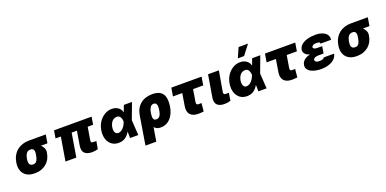

<svg xmlns="http://www.w3.org/2000/svg" viewBox="-6 -1870 6331 3150"><g transform="rotate(-20 3160.0 -295.5)"><path d="M62.5 -258.5 65.3 -269.9Q75.3 -330.3 102.5 -378Q129.6 -425.8 170.6 -459.3Q211.6 -492.9 264.6 -510.7Q317.5 -528.4 379.3 -528.4H674.7L650.6 -382.1H537.3Q551.1 -368.6 562.1 -353.5Q573.2 -338.4 581.3 -321.4Q597.7 -286.2 590.9 -248.6L589.5 -238.6Q581.7 -183.2 557.4 -137.4Q533 -91.6 494.5 -58.9Q456 -26.3 404.5 -8.2Q353 9.9 291.2 9.9Q202.8 9.9 147.7 -25.2Q92.3 -60.7 71.2 -121.1Q50.1 -181.5 62.5 -258.5ZM315.3 -136.4Q359.4 -136.4 379.6 -171.5Q389.6 -188.9 396.7 -210.4Q403.8 -231.9 407.7 -258.5L410.5 -269.9Q414.4 -293 414.8 -313.2Q415.1 -333.5 409.4 -348.9Q403.8 -364.3 390.8 -373.2Q377.8 -382.1 355.1 -382.1Q305 -382.1 281.6 -349.1Q257.8 -315.7 250 -269.9L247.2 -258.5Q243.3 -232.6 243.4 -210.2Q243.6 -187.9 250.7 -171.3Q257.8 -154.8 273.3 -145.6Q288.7 -136.4 315.3 -136.4Z M802.6 -411.9 825.3 -545.5H1481.5L1458.8 -411.9H1364.3L1328.1 -194.6Q1325.6 -180.4 1326.3 -170.5Q1327.1 -160.5 1332.2 -154.7Q1337.4 -148.8 1347.7 -146.1Q1358 -143.5 1375 -143.5H1417.6L1394.9 -9.9Q1369.3 -2.5 1343.8 1.6Q1318.2 5.7 1291.2 5.7Q1206 5.7 1163.4 -34.8Q1121.4 -74.6 1134.9 -164.8L1176.5 -411.9H1084.2L1015.6 0H826.7L895.2 -411.9Z M1554 -282.7Q1567.5 -363.6 1609.4 -424.4Q1628.6 -452.1 1652.9 -475.7Q1677.2 -499.3 1705.4 -516.3Q1733.7 -533.4 1765.6 -543Q1797.6 -552.6 1832.4 -552.6Q1861.2 -552.6 1888.5 -545.3Q1915.8 -538 1938.4 -523.3Q1960.9 -508.5 1977.3 -486.5Q1993.6 -464.5 2000 -434.7L2002.5 -435L2044 -545.5H2186.1L2083.8 -271.3L2081 -266L2098 0H1954.5L1952.4 -109.7L1948.9 -109.4Q1922.2 -57.9 1873.6 -23.1Q1825.3 11.4 1754.3 11.4Q1682.9 11.4 1633.2 -26.3Q1608.3 -45.1 1590.2 -71.4Q1572.1 -97.7 1561.6 -130.3Q1551.1 -163 1549 -201.3Q1546.9 -239.7 1554 -282.7ZM1748.2 -177.6Q1764.9 -143.5 1801.1 -143.5Q1826.7 -143.5 1849.3 -156.2Q1871.8 -169 1890.3 -188.7Q1908.7 -208.5 1922.2 -232.1Q1935.7 -255.7 1943.2 -277L1948.5 -291.2Q1945 -339.8 1926.1 -371.1Q1907.7 -402 1865.1 -402Q1837 -402 1815.3 -389.9Q1793.7 -377.8 1778.2 -358.5Q1762.8 -339.1 1753.4 -314.8Q1744 -290.5 1740.1 -265.6Q1731.5 -211.3 1748.2 -177.6Z M2230.1 -294Q2240.4 -356.5 2266.5 -404.7Q2292.6 -452.8 2332.6 -485.6Q2372.5 -518.5 2424.9 -535.5Q2477.3 -552.6 2539.8 -552.6Q2577.8 -552.6 2607.8 -546.5Q2637.8 -540.5 2660.9 -529.3Q2683.9 -518.1 2700.5 -502.3Q2717 -486.5 2727.6 -466.6Q2738.3 -446.7 2744.3 -424.2Q2750.4 -401.6 2752.5 -377.5Q2754.6 -353.3 2753.6 -327.6Q2752.5 -301.8 2748.6 -275.6L2747.2 -265.6Q2742.2 -231.2 2732.1 -197.4Q2721.9 -163.7 2706.3 -133.2Q2690.7 -102.6 2669.4 -76.3Q2648.1 -50.1 2621.1 -30.9Q2594.1 -11.7 2561.4 -0.9Q2528.8 9.9 2490.1 9.9Q2450.3 9.9 2423.1 -2.5Q2396 -14.9 2377.8 -37.6L2338.1 203.1H2149.1ZM2410.5 -204.5Q2410.5 -190.3 2413.4 -178.6Q2416.2 -166.9 2422.8 -158.4Q2429.3 -149.9 2440 -145.2Q2450.6 -140.6 2465.9 -140.6Q2499.3 -140.6 2518.5 -160.5Q2528.1 -170.5 2535 -182.9Q2541.9 -195.3 2546.7 -209.2Q2551.5 -223 2554.5 -237.4Q2557.5 -251.8 2559.7 -265.6L2561.1 -275.6Q2563.6 -291.5 2564.5 -305.9Q2565.3 -320.3 2564.6 -334.2Q2563.9 -348 2560.5 -359.4Q2557.2 -370.7 2550.4 -378.9Q2543.7 -387.1 2533 -391.7Q2522.4 -396.3 2507.1 -396.3Q2468.4 -396.3 2447.1 -361.9Q2436.4 -344.5 2428.3 -321.6Q2420.1 -298.7 2416.2 -269.9L2415.5 -264.9Q2413 -248.9 2411.6 -233.8Q2410.2 -218.8 2410.5 -204.5Z M2872.9 -545.5H3401.3L3377.1 -400.6H3199.9L3164.8 -187.5Q3163.4 -176.5 3163.9 -167.3Q3164.4 -158 3168.1 -151.5Q3171.9 -144.9 3179.3 -141.3Q3186.8 -137.8 3198.9 -137.8Q3208.5 -137.8 3215.6 -137.8Q3222.7 -137.8 3227.3 -138.1Q3236.5 -138.1 3251.4 -139.2L3238.6 2.8Q3227.6 4.6 3217 5.9Q3206.3 7.1 3195.1 8Q3183.9 8.9 3171 9.4Q3158 9.9 3142 9.9Q3049.4 9.9 3004.6 -40.1Q2959.9 -90.2 2975.9 -186.1L3011 -400.6H2848.7Z M3450.3 -164.8 3514.2 -545.5H3703.1L3642 -194.6Q3639.9 -180.4 3640.8 -170.5Q3641.7 -160.5 3646.7 -154.7Q3651.6 -148.8 3661.6 -146.1Q3671.5 -143.5 3687.5 -143.5H3731.5L3710.2 -11.4Q3684.7 -2.8 3657.1 1.4Q3629.6 5.7 3605.1 5.7Q3518.8 5.7 3477.6 -34.8Q3436.4 -75.3 3450.3 -164.8Z M3794 -282.7Q3807.5 -363.6 3849.4 -424.4Q3868.6 -452.1 3892.9 -475.7Q3917.3 -499.3 3945.5 -516.3Q3973.7 -533.4 4005.7 -543Q4037.6 -552.6 4072.4 -552.6Q4101.2 -552.6 4128.6 -545.3Q4155.9 -538 4178.4 -523.3Q4201 -508.5 4217.3 -486.5Q4233.7 -464.5 4240.1 -434.7L4242.5 -435L4284.1 -545.5H4426.1L4323.9 -271.3L4321 -266L4338.1 0H4194.6L4192.5 -109.7L4188.9 -109.4Q4162.3 -57.9 4113.6 -23.1Q4065.3 11.4 3994.3 11.4Q3922.9 11.4 3873.2 -26.3Q3848.4 -45.1 3830.3 -71.4Q3812.1 -97.7 3801.7 -130.3Q3791.2 -163 3789.1 -201.3Q3786.9 -239.7 3794 -282.7ZM3988.3 -177.6Q4005 -143.5 4041.2 -143.5Q4066.8 -143.5 4089.3 -156.2Q4111.9 -169 4130.3 -188.7Q4148.8 -208.5 4162.3 -232.1Q4175.8 -255.7 4183.2 -277L4188.6 -291.2Q4185 -339.8 4166.2 -371.1Q4147.7 -402 4105.1 -402Q4077.1 -402 4055.4 -389.9Q4033.7 -377.8 4018.3 -358.5Q4002.8 -339.1 3993.4 -314.8Q3984 -290.5 3980.1 -265.6Q3971.6 -211.3 3988.3 -177.6ZM4062.5 -623.6 4137.8 -794H4302.6L4171.9 -623.6Z M4507.8 -545.5H5036.2L5012.1 -400.6H4834.9L4799.7 -187.5Q4798.3 -176.5 4798.8 -167.3Q4799.4 -158 4803.1 -151.5Q4806.8 -144.9 4814.3 -141.3Q4821.7 -137.8 4833.8 -137.8Q4843.4 -137.8 4850.5 -137.8Q4857.6 -137.8 4862.2 -138.1Q4871.4 -138.1 4886.4 -139.2L4873.6 2.8Q4862.6 4.6 4851.9 5.9Q4841.3 7.1 4830.1 8Q4818.9 8.9 4805.9 9.4Q4793 9.9 4777 9.9Q4684.3 9.9 4639.6 -40.1Q4594.8 -90.2 4610.8 -186.1L4646 -400.6H4483.7Z M5045.5 -149.1Q5054 -199.9 5093.8 -232.8Q5133.5 -265.6 5197.8 -278.4Q5144.5 -293.7 5116.5 -325.6Q5088.8 -357.2 5095.2 -397.7Q5103.3 -448.2 5144.2 -482.6Q5164.4 -499.6 5190.9 -512.8Q5217.3 -525.9 5248.4 -534.8Q5279.5 -543.7 5315 -548.1Q5350.5 -552.6 5389.2 -552.6Q5455.6 -552.6 5506.7 -533Q5533 -523.1 5552.9 -508.9Q5572.8 -494.7 5585.6 -476.4Q5598.4 -458.1 5603.2 -435.5Q5608 -413 5603.7 -386.4H5419Q5422.9 -407.7 5403.4 -413Q5381.4 -419 5353.7 -419Q5314.6 -419 5296.9 -405.5Q5277.7 -391.3 5275.6 -377.8Q5274.1 -369 5278.8 -361.5Q5283.4 -354 5292.8 -348.9Q5302.2 -343.8 5315.9 -340.9Q5329.5 -338.1 5346.6 -338.1H5431.8L5422.6 -286.9H5423.3L5411.9 -217.3H5326.7Q5312.5 -217.3 5296.7 -215.6Q5280.9 -213.8 5267 -208.8Q5253.2 -203.8 5243.1 -194.6Q5233 -185.4 5230.1 -170.5Q5228.7 -154.5 5245 -139.2Q5261.7 -123.6 5302.6 -123.6Q5346.6 -123.6 5367.7 -132.5Q5388.8 -141.3 5390.6 -156.2H5572.4Q5567.8 -127.5 5554 -104Q5540.1 -80.6 5519.5 -62.1Q5498.9 -43.7 5472.8 -30.2Q5446.7 -16.7 5417.4 -7.6Q5388.1 1.4 5357.1 5.7Q5326 9.9 5295.5 9.9Q5218.4 9.9 5158.7 -9.2Q5128.9 -18.8 5106 -32.5Q5083.1 -46.2 5068.2 -63.7Q5053.3 -81.3 5047.2 -102.8Q5041.2 -124.3 5045.5 -149.1Z M5684.7 -258.5 5687.5 -269.9Q5697.4 -330.3 5724.6 -378Q5751.8 -425.8 5792.8 -459.3Q5833.8 -492.9 5886.7 -510.7Q5939.6 -528.4 6001.4 -528.4H6296.9L6272.7 -382.1H6159.4Q6173.3 -368.6 6184.3 -353.5Q6195.3 -338.4 6203.5 -321.4Q6219.8 -286.2 6213.1 -248.6L6211.6 -238.6Q6203.8 -183.2 6179.5 -137.4Q6155.2 -91.6 6116.7 -58.9Q6078.1 -26.3 6026.6 -8.2Q5975.1 9.9 5913.4 9.9Q5824.9 9.9 5769.9 -25.2Q5714.5 -60.7 5693.4 -121.1Q5672.2 -181.5 5684.7 -258.5ZM5937.5 -136.4Q5981.5 -136.4 6001.8 -171.5Q6011.7 -188.9 6018.8 -210.4Q6025.9 -231.9 6029.8 -258.5L6032.7 -269.9Q6036.6 -293 6036.9 -313.2Q6037.3 -333.5 6031.6 -348.9Q6025.9 -364.3 6013 -373.2Q6000 -382.1 5977.3 -382.1Q5927.2 -382.1 5903.8 -349.1Q5880 -315.7 5872.2 -269.9L5869.3 -258.5Q5865.4 -232.6 5865.6 -210.2Q5865.8 -187.9 5872.9 -171.3Q5880 -154.8 5895.4 -145.6Q5910.9 -136.4 5937.5 -136.4Z"/></g></svg>

Font: Inter P Black
Style: Italic
Weight: 900
Italic angle: -9.40001°
Designer: Rasmus Andersson
Foundry: rsms
Version: Version 3.018;git-588b23468